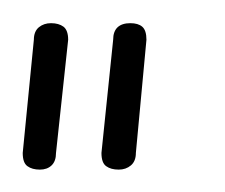

<svg xmlns="http://www.w3.org/2000/svg" viewBox="-20 -577 198 169"><path d="M99.6 -442.4Q99.6 -435.1 95.2 -431.4Q90.8 -427.7 84.5 -427.7Q77.6 -427.7 73.5 -430.7Q69.3 -433.6 69.3 -442.4L79.6 -542Q79.6 -549.3 83.5 -553Q87.4 -556.6 94.7 -556.6Q101.6 -556.6 105.2 -553.5Q108.9 -550.3 108.9 -542ZM29.3 -442.4Q29.3 -435.1 25.4 -431.4Q21.5 -427.7 15.1 -427.7Q8.3 -427.7 4.2 -430.7Q0 -433.6 0 -442.4L9.8 -542Q9.8 -549.3 14.2 -553Q18.6 -556.6 24.9 -556.6Q31.7 -556.6 35.9 -553.5Q40 -550.3 40 -542Z"/></svg>

Font: Shan Inle Unicode
Style: Normal
Weight: 400
Version: 2.0 Jan 1st, 2014